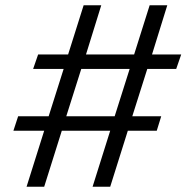

<svg xmlns="http://www.w3.org/2000/svg" viewBox="-20 -710 722 730"><path d="M540 -448 483 -268H593L576 -213H466L399 0H332L399 -213H215L148 0H81L148 -213H31L49 -268H165L222 -448H106L125 -503H239L298 -690H365L307 -503H490L549 -690H616L558 -503H669L650 -448ZM473 -448H289L232 -268H416Z"/></svg>

Font: Exo 2.0
Style: Italic
Weight: 400
Italic angle: -8°
Designer: Natanael Gama
Version: Version 1.001;PS 001.001;hotconv 1.0.70;makeotf.lib2.5.58329